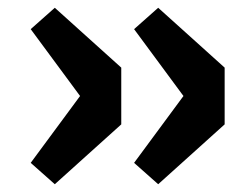

<svg xmlns="http://www.w3.org/2000/svg" viewBox="-20 -499 640 494"><path d="M121 -25 59 -80 186 -252 59 -424 121 -479 292 -325V-179ZM387 -25 325 -80 452 -252 325 -424 387 -479 558 -325V-179Z"/></svg>

Font: TypoPRO Source Code Pro
Style: Bold
Weight: 700
Monospace: yes
Designer: Paul D. Hunt, Teo Tuominen
Foundry: Adobe Systems Incorporated
Version: Version 2.010;PS 1.0;hotconv 1.0.84;makeotf.lib2.5.63406